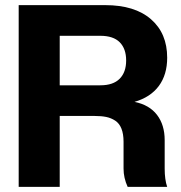

<svg xmlns="http://www.w3.org/2000/svg" viewBox="-20 -732 709 752"><path d="M634.8 -505.9Q634.8 -439.5 602.1 -395.3Q569.3 -351.1 506.8 -333Q564.9 -321.3 595 -282Q625 -242.7 625 -183.1V-71.8Q625 -28.3 634.8 0H480Q463.9 -35.2 463.9 -71.8V-176.8Q463.9 -207.5 455.6 -228.3Q447.3 -249 431.2 -259.5Q415 -270 396.2 -273.9Q377.4 -277.8 351.1 -277.8H213.9V0H53.2V-711.9H392.1Q507.8 -711.9 571.3 -656.7Q634.8 -601.6 634.8 -505.9ZM373 -591.8H213.9V-397.9H373Q423.3 -397.9 448.7 -423.6Q474.1 -449.2 474.1 -495.1Q474.1 -541 449 -566.4Q423.8 -591.8 373 -591.8Z"/></svg>

Font: Creato Display ExtraBold
Style: Regular
Weight: 800
Version: Version 1.000